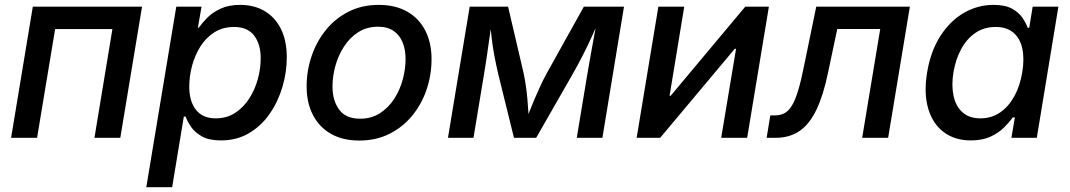

<svg xmlns="http://www.w3.org/2000/svg" viewBox="-20 -570 4423 794"><path d="M567.4 -542.5 477.5 0H370.6L444.8 -449.7H208L133.3 0H25.9L115.7 -542.5Z M585 204.1 709 -542.5H813.5L798.3 -455.6H802.2Q815.9 -475.1 837.6 -497.1Q859.4 -519 892.8 -534.4Q926.3 -549.8 973.1 -549.8Q1031.7 -549.8 1075 -523.9Q1118.2 -498 1142.1 -449.7Q1166 -401.4 1166 -333Q1166 -271.5 1147.9 -210.4Q1129.9 -149.4 1095.2 -99.4Q1060.5 -49.3 1009.8 -19.3Q959 10.7 893.6 10.7Q844.2 10.7 814.7 -6.1Q785.2 -22.9 769.8 -45.9Q754.4 -68.8 747.6 -87.9H740.2L691.9 204.1ZM872.1 -80.6Q918 -80.6 952.6 -103.3Q987.3 -126 1011 -163.1Q1034.7 -200.2 1046.4 -243.7Q1058.1 -287.1 1058.1 -329.1Q1058.1 -387.2 1031 -422.9Q1003.9 -458.5 947.3 -458.5Q901.9 -458.5 867.2 -436.8Q832.5 -415 809.3 -378.7Q786.1 -342.3 774.4 -298.6Q762.7 -254.9 762.7 -211.4Q762.7 -151.4 790.3 -116Q817.9 -80.6 872.1 -80.6Z M1465.8 11.2Q1397.5 11.2 1348.9 -16.4Q1300.3 -43.9 1274.2 -94.5Q1248 -145 1248 -212.4Q1248 -277.3 1268.6 -337.9Q1289.1 -398.4 1327.9 -446.3Q1366.7 -494.1 1421.9 -522Q1477.1 -549.8 1546.4 -549.8Q1614.7 -549.8 1663.6 -522.2Q1712.4 -494.6 1738.5 -444.1Q1764.6 -393.6 1764.6 -325.7Q1764.6 -259.8 1744.1 -199.5Q1723.6 -139.2 1684.6 -91.6Q1645.5 -43.9 1590.3 -16.4Q1535.2 11.2 1465.8 11.2ZM1469.2 -79.1Q1516.1 -79.1 1551.3 -101.8Q1586.4 -124.5 1610.1 -161.1Q1633.8 -197.8 1645.5 -241.2Q1657.2 -284.7 1657.2 -325.7Q1657.2 -364.7 1645 -394.8Q1632.8 -424.8 1607.7 -442.1Q1582.5 -459.5 1543 -459.5Q1496.6 -459.5 1461.4 -436.8Q1426.3 -414.1 1402.6 -377.4Q1378.9 -340.8 1366.9 -297.4Q1355 -253.9 1355 -211.9Q1355 -154.3 1382.6 -116.7Q1410.2 -79.1 1469.2 -79.1Z M1832.5 0 1922.4 -542.5H2081.1L2145 -269Q2150.9 -241.7 2154.8 -214.1Q2158.7 -186.5 2161.1 -159.4Q2163.6 -132.3 2165 -107.2Q2166.5 -82 2167.5 -59.6H2150.9Q2159.7 -83 2169.4 -108.4Q2179.2 -133.8 2190.7 -160.6Q2202.1 -187.5 2214.8 -214.8Q2227.5 -242.2 2242.2 -269L2394.5 -542.5H2560.5L2471.2 0H2365.2L2408.2 -259.3Q2412.6 -285.6 2418 -315.7Q2423.3 -345.7 2429 -377.2Q2434.6 -408.7 2440.4 -439.7Q2446.3 -470.7 2451.2 -499H2461.9Q2443.8 -454.6 2426 -415.5Q2408.2 -376.5 2388.7 -338.4Q2369.1 -300.3 2345.7 -259.3L2197.3 0H2105.5L2041.5 -259.3Q2031.7 -300.3 2024.7 -338.1Q2017.6 -376 2012.9 -415.3Q2008.3 -454.6 2004.4 -499H2016.6Q2012.2 -468.8 2007.8 -438.2Q2003.4 -407.7 1999 -377.2Q1994.6 -346.7 1990.2 -316.9Q1985.8 -287.1 1981 -259.3L1938 0Z M3069.8 0H2962.4L3023.9 -368.2H3018.6L2710 0H2612.8L2702.6 -542.5H2809.6L2749 -173.8H2753.4L3062 -542.5H3159.7Z M3150.4 0 3165.5 -92.8H3184.6Q3207.5 -92.8 3224.6 -102.1Q3241.7 -111.3 3255.1 -133.8Q3268.6 -156.2 3280.8 -196.3Q3293 -236.3 3305.2 -298.3L3355.5 -542.5H3742.7L3652.8 0H3545.4L3620.1 -450.2H3442.4L3404.3 -269.5Q3384.8 -175.8 3356.4 -116.5Q3328.1 -57.1 3286.9 -28.6Q3245.6 0 3186.5 0Z M3995.1 10.7Q3928.7 10.7 3883.1 -23.4Q3837.4 -57.6 3818.6 -120.6Q3799.8 -183.6 3814 -270.5Q3828.6 -358.4 3868.7 -420.9Q3908.7 -483.4 3965.8 -516.6Q4022.9 -549.8 4088.4 -549.8Q4137.2 -549.8 4165.5 -533.9Q4193.8 -518.1 4208.5 -496.1Q4223.1 -474.1 4230 -455.1H4236.3L4250.5 -542.5H4356.9L4267.6 0H4162.6L4176.8 -84.5H4168.5Q4154.3 -64.9 4132.1 -42.7Q4109.9 -20.5 4076.2 -4.9Q4042.5 10.7 3995.1 10.7ZM4034.7 -80.6Q4080.1 -80.6 4115.5 -104.7Q4150.9 -128.9 4174.6 -171.9Q4198.2 -214.8 4207.5 -271Q4216.8 -327.6 4207.5 -369.9Q4198.2 -412.1 4170.4 -435.3Q4142.6 -458.5 4097.2 -458.5Q4049.8 -458.5 4013.9 -434.1Q3978 -409.7 3955.1 -367.4Q3932.1 -325.2 3922.9 -271Q3914.1 -216.8 3923.3 -173.6Q3932.6 -130.4 3960.4 -105.5Q3988.3 -80.6 4034.7 -80.6Z"/></svg>

Font: Inter 16pt Medium
Style: Italic
Weight: 500
Italic angle: -9.3988°
Version: Version 4.001;git-66647c0bb